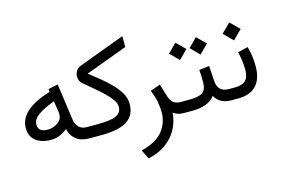

<svg xmlns="http://www.w3.org/2000/svg" viewBox="-115 -944 2143 1465"><g transform="rotate(-15 956.5 -211.5)"><path d="M47.9 -201.2C47.9 -169.4 55.2 -143.6 69.8 -123.5C84.5 -103.5 104 -88.4 128.9 -79.1C153.8 -69.3 180.7 -64.5 210.4 -64.5C258.8 -64.5 302.7 -81.5 342.3 -115.7C350.6 -78.6 367.7 -50.3 393.6 -30.3C418.9 -10.3 454.1 0 499.5 0H516.6V-87.9H501.5C474.6 -87.9 453.6 -95.2 438.5 -110.4C422.9 -125 413.1 -145.5 409.7 -172.4L369.6 -460L292 -443.8L295.4 -421.9C211.9 -396 149.4 -364.7 108.9 -328.1C68.4 -291.5 47.9 -249 47.9 -201.2ZM308.1 -343.3 320.8 -263.2C322.3 -254.4 322.8 -245.1 322.8 -235.4C322.8 -216.8 316.9 -201.2 305.2 -188C293.5 -174.8 278.8 -164.6 261.2 -157.2C243.7 -149.9 225.6 -146.5 207.5 -146.5C157.7 -146.5 132.8 -166.5 132.8 -207C132.8 -232.9 147.5 -256.8 177.2 -278.8C207 -300.8 250.5 -322.3 308.1 -343.3Z M861.8 -173.8C861.8 -204.6 853.5 -233.9 837.4 -262.2C820.8 -290.5 799.8 -317.4 773.9 -343.3C748 -369.1 721.2 -393.6 692.4 -416.5C663.6 -439.5 636.7 -460.4 611.8 -480.5L941.4 -602.5V-688.5L578.1 -553.2C560.1 -546.4 547.4 -536.1 539.6 -522.5C531.2 -508.3 527.3 -494.1 527.3 -480C527.3 -455.6 535.6 -436.5 552.2 -422.4C578.1 -399.9 604.5 -377.9 630.9 -356C657.2 -334 681.2 -312.5 703.1 -291.5C725.1 -270.5 742.7 -250 755.9 -231C769 -211.4 775.9 -192.9 775.9 -175.3C775.9 -144 761.2 -121.6 731.9 -108.4C702.6 -94.7 654.3 -87.9 587.4 -87.9H497.1V0H587.9C684.1 0 753.4 -14.6 796.9 -43.5C839.8 -72.3 861.3 -115.7 861.8 -173.8Z M1161.1 -25.4C1168.5 -19 1179.7 -13.2 1193.8 -7.8C1208 -2.4 1225.1 0 1245.1 0H1258.8V-87.9H1239.7C1216.8 -87.9 1198.7 -93.3 1185.5 -104.5C1171.9 -115.2 1160.6 -133.3 1152.3 -158.7L1122.1 -257.3L1043 -229C1056.2 -197.8 1065.9 -167 1072.3 -137.2C1078.1 -106.9 1081.1 -77.6 1081.1 -49.8C1081.1 5.4 1064 54.2 1029.8 97.7C995.1 141.1 938 172.9 858.4 192.4L894 264.6C953.1 251.5 1002 230 1040.5 200.2C1078.6 170.9 1107.4 136.7 1127.4 97.2C1147 58.1 1158.2 17.1 1161.1 -25.4Z M1633.3 0V-87.9H1622.6C1564.5 -87.9 1533.7 -117.2 1529.8 -176.3L1522 -296.9L1441.9 -287.6C1442.9 -272.5 1443.8 -255.9 1444.8 -238.8C1445.3 -221.7 1445.8 -205.1 1445.8 -189C1445.3 -149.9 1435.5 -123.5 1415.5 -109.4C1395.5 -95.2 1361.3 -87.9 1313 -87.9H1239.3V0H1312C1353 0 1388.7 -5.9 1419.4 -17.6C1449.7 -29.3 1473.1 -46.9 1489.7 -69.8C1502 -46.9 1518.6 -29.8 1539.6 -18.1C1560.5 -5.9 1587.9 0 1621.6 0ZM1413.1 -467.3 1481.4 -397.9 1550.3 -467.3 1481.4 -535.6ZM1251 -467.3 1319.3 -397.9 1388.2 -467.3 1319.3 -535.6Z M1864.7 -203.1C1864.7 -227.1 1863.3 -252.9 1859.9 -280.8C1856.4 -308.6 1850.6 -335 1843.3 -360.4L1763.2 -340.8C1768.6 -317.9 1772.9 -293.5 1776.4 -268.6C1779.8 -243.2 1781.2 -220.7 1781.2 -201.7C1781.2 -160.6 1772.5 -131.3 1754.9 -114.3C1737.3 -96.7 1709.5 -87.9 1671.9 -87.9H1613.8V0H1671.9C1735.8 0 1784.2 -17.6 1816.4 -52.7C1848.6 -87.4 1864.7 -137.7 1864.7 -203.1ZM1685.1 -507.8 1756.3 -436.5 1827.6 -507.8 1756.3 -578.6Z"/></g></svg>

Font: Vazir
Style: Regular
Weight: 400
Designer: Saber Rastikerdar
Foundry: Saber Rastikerdar
Version: Version 27.002;January 24, 2021;FontCreator 13.0.0.2683 64-b